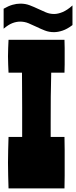

<svg xmlns="http://www.w3.org/2000/svg" viewBox="-23 -1037 419 1057"><path d="M99 -283V-445Q99 -509 98.5 -554Q98 -599 98 -637H24Q23 -660 22 -682Q21 -704 21 -727Q21 -750 22 -773Q23 -796 24 -818H332Q333 -795 333 -772.5Q333 -750 333 -727Q333 -704 333 -682Q333 -660 332 -637H259Q257 -570 256.5 -505Q256 -440 256 -360V-283H332Q333 -247 333 -212Q333 -177 333 -141Q333 -106 333 -70.5Q333 -35 332 0H24Q23 -35 22 -70.5Q21 -106 21 -141Q21 -177 22 -212Q23 -247 24 -283ZM-3 -989Q23 -1004 45.5 -1010.5Q68 -1017 89 -1017Q117 -1017 140.5 -1008Q164 -999 186 -988.5Q208 -978 229.5 -969Q251 -960 275 -960Q296 -960 321.5 -970.5Q347 -981 376 -1007V-899Q347 -877 321.5 -868.5Q296 -860 274 -860Q247 -860 224 -869Q201 -878 178.5 -889Q156 -900 134 -909Q112 -918 88 -918Q67 -918 45 -909.5Q23 -901 -3 -879Z"/></svg>

Font: Ranchers
Style: Regular
Weight: 400
Designer: Pablo Impallari, Brenda Gallo
Foundry: Pablo Impallari, Brenda Gallo
Version: Version 1.000; ttfautohint (v0.8) -G 200 -r 50